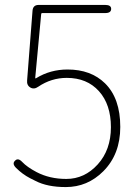

<svg xmlns="http://www.w3.org/2000/svg" viewBox="-20 -746 561 779"><path d="M247 13Q172 13 124 -12Q113 -18 102 -23Q71 -39 45 -65Q28 -82 41 -94Q53 -107 70 -89Q90 -68 128 -48Q181 -20 249 -20Q323 -20 376.5 -79Q430 -138 430 -230Q430 -322 381.5 -376Q333 -430 251 -430Q188 -430 135 -394Q118 -382 103 -391Q88 -400 90 -420L112 -703Q114 -726 137 -726H407Q431 -726 431 -710Q431 -693 407 -693H152Q147 -693 147 -688L123 -431Q123 -426 127 -429Q184 -464 254 -464Q349 -464 406 -408Q468 -347 468 -231Q468 -120 399 -51Q335 13 247 13Z"/></svg>

Font: Resource Han Rounded JP ExtraLight
Style: Regular
Weight: 250
Designer: Cyano Hao (round all glyphs); Ryoko NISHIZUKA 西塚涼子 (kana, bopomofo & ideographs); Paul D. Hunt (Latin, Greek & Cyrillic)
Foundry: Cyano Hao
Version: 0.990